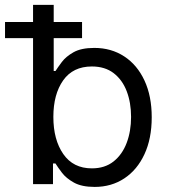

<svg xmlns="http://www.w3.org/2000/svg" viewBox="-46 -747 686 779"><path d="M338.1 11.4Q285.5 11.4 253.9 -6.2Q222.3 -23.8 205.3 -46.3Q188.2 -68.9 179 -83.8H169V0H88.1V-592.3H-25.6V-657.7H88.1V-727.3H171.9V-657.7H286.9V-592.3H171.9V-458.8H179Q188.2 -473 204.7 -495.2Q221.2 -517.4 252.3 -535Q283.4 -552.6 336.6 -552.6Q405.5 -552.6 458.1 -518.1Q510.7 -483.7 540.1 -420.5Q569.6 -357.2 569.6 -271.3Q569.6 -184.7 540.1 -121.3Q510.7 -57.9 458.5 -23.3Q406.2 11.4 338.1 11.4ZM326.7 -63.9Q379.3 -63.9 414.6 -91.8Q449.9 -119.7 467.9 -167.1Q485.8 -214.5 485.8 -272.7Q485.8 -330.3 468.2 -376.6Q450.6 -422.9 415.3 -450.1Q380 -477.3 326.7 -477.3Q250 -477.3 210.2 -420.8Q170.5 -364.3 170.5 -272.7Q170.5 -180 210.8 -122Q251.1 -63.9 326.7 -63.9Z"/></svg>

Font: Linik Sans
Style: Regular
Weight: 400
Designer: Rasmus Andersson (font), Marc Monis (original base), Kil Hyung-jin (Pretendard portions), Cristiano Sobral (main changes
Foundry: rsms
Version: Version 3.018;May 31, 2022;FontCreator 14.0.0.2814 64-bit; t